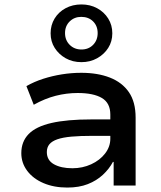

<svg xmlns="http://www.w3.org/2000/svg" viewBox="-20 -836 726 865"><path d="M283 9Q223 9 176 -11Q129 -31 102.5 -66.5Q76 -102 76 -146Q76 -198 109 -232Q142 -266 212 -282Q282 -298 391 -298H495V-224H397Q341 -224 302 -220.5Q263 -217 238.5 -208.5Q214 -200 202.5 -186Q191 -172 191 -151Q191 -114 223 -96Q255 -78 306 -78Q352 -78 391 -96Q430 -114 453.5 -144.5Q477 -175 477 -211V-320Q477 -372 439 -394.5Q401 -417 330 -417Q280 -417 231 -404.5Q182 -392 132 -364L99 -448Q134 -468 174.5 -481Q215 -494 258.5 -501Q302 -508 346 -508Q420 -508 475 -486.5Q530 -465 560.5 -421Q591 -377 591 -306V0H492V-106L489 -107Q472 -75 443.5 -48.5Q415 -22 375.5 -6.5Q336 9 283 9ZM347 -556Q307 -556 276 -573.5Q245 -591 226.5 -620Q208 -649 208 -686Q208 -723 226 -752.5Q244 -782 275.5 -799Q307 -816 347 -816Q386 -816 417.5 -799Q449 -782 467.5 -752.5Q486 -723 486 -686Q486 -649 467.5 -620Q449 -591 417.5 -573.5Q386 -556 347 -556ZM347 -613Q379 -613 399.5 -634Q420 -655 420 -687Q420 -719 399.5 -739.5Q379 -760 346 -760Q315 -760 294 -739.5Q273 -719 273 -687Q273 -655 294 -634Q315 -613 347 -613Z"/></svg>

Font: Nunito Sans 7pt SemiExpanded SemiBold
Style: Regular
Weight: 600
Width: 6
Designer: Vernon Adams
Foundry: Vernon Adams
Version: Version 3.101;gftools[0.9.27]